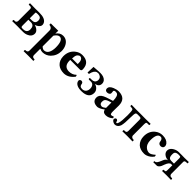

<svg xmlns="http://www.w3.org/2000/svg" viewBox="311 -1769 3321 3321"><g transform="rotate(45 1971.5 -108.0)"><path d="M210.9 -249H264.2Q337.4 -249 343.8 -312.5Q344.2 -317.9 344.2 -323.2Q344.2 -383.8 297.9 -394.5Q281.7 -397.9 258.8 -397.9Q215.8 -397.9 211.9 -389.6Q210.9 -385.7 210.9 -363.8ZM210.9 -213.9V-77.1Q210.9 -45.4 219.2 -39.1Q229.5 -32.7 258.8 -33.2Q343.8 -33.2 353 -103.5Q354 -113.3 354 -123Q354 -207 284.2 -213.4Q278.3 -213.9 272.9 -213.9ZM32.2 1 29.8 -1V-23.9Q31.7 -32.2 39.1 -33.2H70.8Q99.6 -40 102.1 -76.2V-368.2Q100.1 -400.9 68.8 -401.9H35.2Q30.8 -402.8 28.8 -407.2V-434.1L30.8 -436L164.1 -434.1L210 -435.1H267.1Q397.5 -435.1 436 -367.7Q447.8 -346.7 448.2 -323.2Q448.2 -278.3 390.1 -245.1Q369.1 -233.4 354 -231V-229Q424.8 -208.5 451.7 -163.1Q461.9 -144.5 461.9 -125Q461.9 -47.9 377 -14.6Q340.3 0 303.2 0H210.9L164.1 -1Z M711.9 -324.2V-63Q742.7 -30.8 772.9 -29.8Q855 -29.8 878.9 -135.3Q886.7 -169.9 886.7 -210Q885.7 -391.1 800.8 -392.1Q767.6 -392.1 731.4 -351.6Q720.2 -338.4 711.9 -324.2ZM602.1 150.9V-341.8Q602.1 -381.8 566.4 -399.9Q549.8 -407.7 529.8 -408.2V-443.8Q554.7 -443.8 596.7 -443.4Q661.1 -442.4 671.9 -444.8H711.9L710 -374Q758.3 -444.3 833 -444.8Q925.3 -444.8 972.7 -358.4Q1002 -304.2 1002 -236.8Q1001 -123.5 924.8 -46.9Q864.7 11.7 778.8 12.2Q747.6 11.7 711.9 -4.9V150.9Q713.9 193.8 759.8 194.8H768.1Q774.9 196.8 775.9 203.1V227.1L774.9 229Q773.9 229 654.8 227.1L539.1 229L537.1 227.1V203.1Q539.1 196.3 544.9 194.8H553.7Q601.1 193.4 602.1 150.9Z M1219.2 -274.9H1355.5Q1357.4 -277.8 1357.4 -295.9Q1357.4 -379.4 1311 -398.4Q1301.8 -401.9 1293.5 -401.9Q1270 -401.9 1247.1 -377.9Q1242.7 -372.6 1239.3 -368.2Q1221.2 -339.8 1219.2 -274.9ZM1473.1 -128.9Q1486.3 -125 1488.3 -98.1Q1410.2 6.3 1301.3 9.8Q1203.1 9.3 1148.4 -40Q1087.4 -95.2 1084.5 -190.4Q1084.5 -194.8 1084.5 -198.2Q1084.5 -320.8 1170.9 -393.1Q1231.9 -443.8 1304.2 -443.8Q1474.1 -443.8 1483.9 -284.7Q1484.4 -274.9 1484.4 -266.1Q1481.9 -236.3 1455.6 -234.9H1215.3Q1215.3 -232.4 1214.8 -228.5Q1214.4 -222.2 1214.4 -219.2Q1214.4 -88.4 1321.3 -77.1Q1330.6 -76.2 1340.3 -76.2Q1421.4 -76.7 1473.1 -128.9Z M1716.3 -22.9Q1768.1 -22.9 1794.4 -62.5Q1811 -87.9 1811 -124Q1811 -187.5 1773.9 -211.9Q1758.3 -221.7 1740.2 -222.2H1685.1Q1672.4 -225.1 1669.9 -238.8Q1672.4 -252.4 1685.1 -254.9H1716.3Q1790.5 -254.9 1803.2 -315.4Q1805.2 -324.7 1805.2 -333Q1805.2 -384.8 1755.9 -406.7Q1737.3 -414.6 1719.2 -415Q1655.8 -415 1628.4 -339.8Q1621.6 -320.3 1614.3 -291L1580.1 -292Q1585 -367.7 1585 -434.1Q1613.8 -434.1 1694.3 -441.9Q1718.3 -443.8 1742.2 -443.8Q1832 -443.8 1873 -397.5Q1895.5 -370.6 1896 -334Q1896 -258.8 1808.6 -243.2Q1806.6 -242.7 1806.2 -243.2Q1842.8 -238.8 1877 -207.5Q1912.6 -173.3 1913.1 -126Q1913.1 -9.8 1779.3 8.8Q1754.9 12.2 1728 12.2Q1625 12.2 1585 -37.6Q1568.8 -58.6 1568.4 -84Q1568.4 -102.1 1588.4 -113.8Q1596.2 -117.7 1603 -118.2Q1640.6 -118.2 1648.4 -85Q1648.9 -82.5 1648.9 -81.1Q1655.3 -37.6 1684.6 -27.3Q1698.2 -22.9 1716.3 -22.9Z M2245.1 -48.3 2238.8 -47.9Q2184.6 -4.9 2135.3 7.3Q2125.5 9.8 2118.7 9.8Q1994.6 8.3 1993.7 -95.2Q1993.7 -160.2 2069.8 -197.8Q2103.5 -214.4 2172.9 -235.8L2239.7 -256.8Q2239.7 -382.3 2188.5 -398.4Q2177.2 -401.9 2162.6 -401.9Q2124 -400.9 2120.6 -379.4Q2119.6 -373.5 2124.5 -339.8Q2125 -335 2125 -332Q2125 -304.7 2092.3 -291.5Q2078.1 -286.1 2063 -285.6Q2012.2 -287.1 2011.2 -336.4Q2011.2 -388.2 2091.3 -421.4Q2144.5 -443.4 2196.8 -443.8Q2366.7 -441.4 2367.7 -271L2365.7 -127Q2365.7 -68.4 2384.3 -61.5Q2389.2 -60.1 2393.6 -60.1Q2418 -60.5 2435.5 -74.2Q2453.1 -58.1 2453.6 -45.9Q2393.6 9.8 2322.8 9.8Q2255.4 8.8 2245.1 -48.3ZM2239.7 -217.8 2187.5 -201.2Q2124.5 -180.7 2116.2 -140.1Q2113.8 -128.4 2113.8 -109.9Q2113.8 -56.2 2161.6 -50.8Q2167 -50.3 2171.9 -49.8Q2195.8 -50.8 2239.7 -85.9Z M2550.8 -27.8Q2538.6 -29.3 2534.7 -50.8Q2533.2 -69.3 2513.2 -78.6Q2506.8 -81.1 2501.5 -81.1Q2474.1 -74.7 2470.7 -44.9Q2470.7 -21 2506.3 -0.5Q2527.8 11.2 2546.4 12.2Q2598.1 12.2 2627 -35.6Q2635.3 -49.3 2639.6 -64Q2655.8 -128.9 2655.8 -266.1Q2655.8 -360.4 2668.9 -378.9Q2678.7 -390.6 2697.8 -391.1H2753.4Q2787.1 -391.1 2792.5 -368.2Q2794.4 -358.4 2794.4 -341.8V-77.1Q2794.4 -39.6 2766.1 -34.2Q2759.3 -33.2 2751.5 -33.2H2732.4Q2725.1 -31.2 2724.6 -23.9V-1L2726.6 1Q2727.5 1 2847.7 -1L2972.7 1L2974.6 -1V-23.9Q2973.1 -31.7 2966.8 -33.2H2947.8Q2908.2 -42.5 2904.8 -77.1V-355Q2904.8 -391.1 2916.5 -397.5Q2925.8 -401.9 2944.3 -401.9H2973.6Q2980 -403.8 2980.5 -409.2V-434.1L2978.5 -436Q2977.5 -436 2849.6 -434.1L2723.6 -435.1Q2722.7 -435.1 2628.4 -434.1L2516.6 -436L2513.7 -434.1V-411.1Q2513.7 -402.8 2522.9 -402.3Q2526.9 -402.3 2534.7 -401.9Q2572.8 -401.9 2582.5 -385.7Q2593.8 -364.7 2593.8 -258.8Q2593.8 -120.6 2576.7 -63Q2566.4 -28.8 2550.8 -27.8Z M3431.2 -86.9Q3387.2 -23.4 3314.9 1Q3288.1 9.8 3264.2 9.8Q3165.5 9.8 3111.3 -39.1Q3109.4 -41 3108.4 -42Q3046.9 -101.1 3046.4 -201.2Q3046.4 -324.2 3130.4 -394Q3190.9 -443.4 3268.1 -443.8Q3368.7 -443.8 3413.6 -386.7Q3431.2 -363.3 3431.2 -339.8Q3431.2 -303.2 3399.9 -289.1Q3388.2 -284.2 3376.5 -284.2Q3336.4 -284.2 3319.8 -314Q3315.4 -322.8 3314.5 -331.1Q3309.1 -389.6 3272.5 -400.4Q3266.1 -402.3 3259.3 -401.9Q3176.8 -399.9 3176.3 -235.8Q3176.3 -133.8 3241.2 -85.9Q3275.4 -61.5 3315.4 -61Q3357.4 -62 3418.5 -118.2Q3430.7 -116.7 3431.2 -86.9Z M3752 -234.9V-366.2Q3752 -394.5 3737.3 -398.9Q3727.5 -401.9 3706.1 -401.9Q3633.3 -401.9 3621.1 -364.3Q3616.7 -350.1 3616.7 -320.8Q3616.7 -252 3655.8 -239.3Q3668.5 -235.4 3684.1 -234.9ZM3573.7 -136.2Q3597.7 -194.8 3638.7 -204.1Q3578.6 -204.1 3537.6 -241.7Q3507.3 -271 3506.8 -310.1Q3506.8 -370.6 3575.7 -409.2Q3622.1 -434.6 3670.9 -435.1H3748L3807.6 -434.1L3913.1 -436L3915 -434.1V-404.8Q3913.1 -402.3 3910.6 -401.9H3885.7Q3844.7 -400.4 3843.8 -372.1V-81.1Q3843.8 -50.3 3868.7 -36.6Q3876 -33.2 3882.8 -33.2H3903.8Q3912.6 -32.7 3915 -23.9V1Q3914.1 1 3805.7 -1L3695.8 1V-25.9Q3697.3 -31.7 3701.7 -33.2H3715.8Q3744.6 -33.2 3749.5 -48.8Q3752 -58.1 3752 -81.1V-194.8H3723.6Q3681.2 -194.8 3647.5 -105Q3643.6 -94.7 3639.6 -84Q3621.1 -25.9 3585.9 -5.9Q3574.7 0 3564.9 0L3483.9 1L3481 -1V-20Q3482.4 -27.3 3490.7 -27.8H3499Q3531.2 -27.8 3569.3 -124.5Q3571.8 -131.3 3573.7 -136.2Z"/></g></svg>

Font: Linux Libertine O
Style: Bold
Weight: 700
Designer: Philipp H. Poll
Foundry: Philipp H. Poll
Version: Version 5.0.0